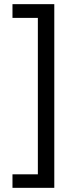

<svg xmlns="http://www.w3.org/2000/svg" viewBox="-20 -807 331 923"><path d="M40 31H162V-721H40V-787H241V96H40Z"/></svg>

Font: Prompt Light
Style: Regular
Weight: 300
Designer: Katatrad Team
Foundry: CadsonDemak
Version: Version 1.001